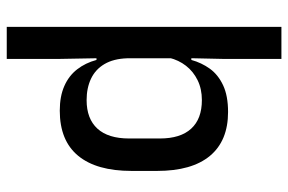

<svg xmlns="http://www.w3.org/2000/svg" viewBox="-166 -536 874 583"><g transform="rotate(90 271.5 -245.0)"><path d="M316.5 11Q273 11 241.8 -2.8Q210.5 -16.5 191 -41.8Q171.5 -67 162.5 -100.5H130L157.5 -193Q159 -152 175 -124.8Q191 -97.5 219.2 -84Q247.5 -70.5 284.5 -70.5Q341 -70.5 371 -103.2Q401 -136 401 -199.5V-293Q401 -355.5 371.2 -388Q341.5 -420.5 284.5 -420.5Q250.5 -420.5 224 -407.5Q197.5 -394.5 180.2 -372.2Q163 -350 156 -321.5L133 -388.5H162.5Q171 -419.5 189.2 -444.8Q207.5 -470 239.5 -485Q271.5 -500 320.5 -500Q408 -500 453.8 -445Q499.5 -390 499.5 -284.5V-207Q499.5 -100.5 453.5 -44.8Q407.5 11 316.5 11ZM62 172V-662H159.5V-489L157 -374.5L157.5 -342.5V-141.5L157 -121.5L159.5 17V172Z"/></g></svg>

Font: Anek Odia Medium Medium
Style: Regular
Weight: 500
Version: Version 1.003